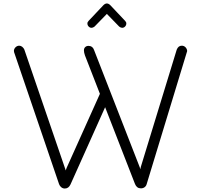

<svg xmlns="http://www.w3.org/2000/svg" viewBox="-20 -1075 1157 1105"><path d="M1057 -784Q1057 -777 1055 -774L824 -15Q821 -4 812 2.5Q803 9 791 9Q767 9 757 -16L585 -458L386 -14Q375 10 353 10Q342 10 333 3Q324 -4 320 -15L61 -775Q60 -777 60 -783Q61 -795 70 -803.5Q79 -812 91 -812Q100 -812 108 -805.5Q116 -799 120 -790L353 -110Q354 -107 355.5 -103Q357 -99 358 -94L364 -110L555 -535L469 -756Q463 -773 463 -785Q463 -797 470.5 -804Q478 -811 489 -811Q513 -811 521 -788L784 -113L788 -101L790 -113L997 -789Q1006 -812 1026 -812Q1038 -812 1046.5 -804Q1055 -796 1057 -784ZM700 -955Q707 -948 707 -940Q707 -930 700 -922.5Q693 -915 683 -915Q675 -915 666 -922L595 -995L524 -922Q515 -915 507 -915Q497 -915 490 -922.5Q483 -930 483 -940Q483 -948 490 -955L575 -1045Q585 -1055 595 -1055Q605 -1055 615 -1045Z"/></svg>

Font: Tsukimi Rounded
Style: Regular
Weight: 400
Designer: Takashi Funayama
Foundry: Takashi Funayama
Version: Version 1.032; ttfautohint (v1.8.3)